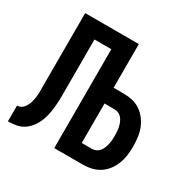

<svg xmlns="http://www.w3.org/2000/svg" viewBox="-161 -901 1072 1066"><g transform="rotate(30 375.0 -367.5)"><path d="M19 0V-101Q30 -101 40 -105.5Q50 -110 57.5 -118.5Q65 -127 70.5 -137Q76 -147 79.5 -157.5Q83 -168 85 -179Q87 -190 88.5 -201Q90 -212 90 -223Q90 -234 90 -245Q90 -268 90 -290Q90 -312 90 -335V-735H434V-455H499Q528 -455 555.5 -448.5Q583 -442 606.5 -426Q630 -410 647 -387Q664 -364 674 -338Q684 -312 687.5 -283.5Q691 -255 691 -227Q691 -199 687.5 -171Q684 -143 674 -116.5Q664 -90 647 -67Q630 -44 606.5 -28.5Q583 -13 555.5 -6.5Q528 0 499 0H316V-634H208V-335Q208 -334 208 -333Q208 -332 208 -330V-328Q208 -328 208 -327.5Q208 -327 208 -326Q208 -299 208 -272Q208 -245 206 -218Q204 -191 199.5 -164Q195 -137 185.5 -111.5Q176 -86 160 -63.5Q144 -41 122 -25.5Q100 -10 73 -5Q46 0 19 0ZM434 -101H499Q513 -101 525.5 -107Q538 -113 546.5 -123.5Q555 -134 560 -147Q565 -160 568 -173.5Q571 -187 572 -200.5Q573 -214 573 -227Q573 -241 572 -254.5Q571 -268 568 -281.5Q565 -295 560 -307.5Q555 -320 546.5 -331Q538 -342 525.5 -348Q513 -354 499 -354H434Z"/></g></svg>

Font: Zed Sans Extended
Style: Bold
Weight: 700
Width: 7
Designer: Belleve Invis
Foundry: Belleve Invis
Version: Version 1.0.0; ttfautohint (v1.8.4)